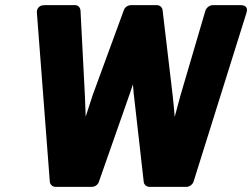

<svg xmlns="http://www.w3.org/2000/svg" viewBox="-20 -699 977 744"><path d="M173 5C174 15 182 25 195 25H336C347 25 359 18 363 6L484 -339L495 -372C496 -362 497 -349 498 -338L537 6C538 16 547 25 559 25H703C713 25 726 17 730 5L935 -649C944 -676 922 -679 915 -679H804C793 -679 780 -670 776 -658L679 -328C671 -300 665 -275 657 -246C655 -273 652 -302 649 -330L610 -660C609 -670 600 -679 588 -679H487C477 -679 464 -672 460 -660L339 -330C330 -302 321 -275 312 -247L309 -328L292 -658C291 -669 284 -679 271 -679H152C124 -679 122 -656 123 -649Z"/></svg>

Font: Falling Sky
Style: BlkObl
Weight: 900
Designer: Paul D. Hunt
Foundry: Adobe Systems Incorporated
Version: Version 1.02